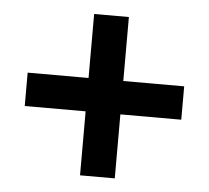

<svg xmlns="http://www.w3.org/2000/svg" viewBox="-41 -609 605 556"><g transform="rotate(5 261.5 -330.5)"><path d="M211 -96V-282H34V-379H211V-565H312V-379H489V-282H312V-96Z"/></g></svg>

Font: Assistant ExtraLight
Style: Bold
Weight: 700
Version: Version 3.000